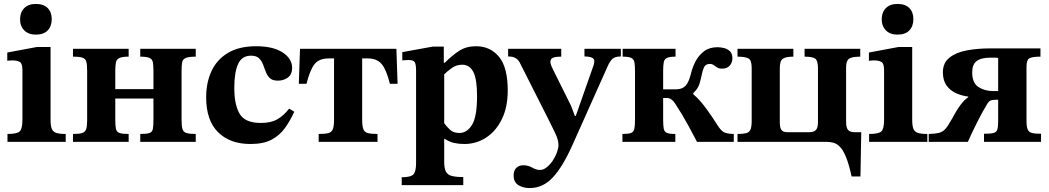

<svg xmlns="http://www.w3.org/2000/svg" viewBox="-20 -721 5332 976"><path d="M314 0H18V-40Q67 -40 80.5 -53.5Q94 -67 94 -110V-365Q94 -399 80 -406.5Q66 -414 43 -414Q33 -414 25 -413Q17 -412 17 -412V-454L167 -482H237V-113Q237 -84 242.5 -68Q248 -52 264.5 -46Q281 -40 314 -40ZM162 -545Q125 -545 103.5 -566.5Q82 -588 82 -623Q82 -658 103 -679.5Q124 -701 162 -701Q202 -701 222.5 -680Q243 -659 243 -624Q243 -588 222.5 -566.5Q202 -545 162 -545Z M634 0H351V-40Q383 -40 398 -45Q413 -50 418 -64.5Q423 -79 423 -109V-360Q423 -391 419 -406.5Q415 -422 400 -427.5Q385 -433 351 -433V-473H634V-433Q602 -433 587.5 -426.5Q573 -420 569.5 -404.5Q566 -389 566 -360V-268H760V-360Q760 -389 757 -404.5Q754 -420 740 -426.5Q726 -433 693 -433V-473H975V-433Q940 -433 924.5 -426.5Q909 -420 906 -404.5Q903 -389 903 -360V-112Q903 -81 907.5 -65.5Q912 -50 927.5 -45Q943 -40 975 -40V0H693V-40Q726 -40 740 -45Q754 -50 757 -65.5Q760 -81 760 -112V-220H566V-112Q566 -81 569.5 -65.5Q573 -50 587.5 -45Q602 -40 634 -40Z M1450 -169 1476 -153Q1456 -109 1429.5 -71.5Q1403 -34 1361.5 -11.5Q1320 11 1253 11Q1149 11 1088.5 -49Q1028 -109 1028 -226Q1028 -302 1055.5 -360.5Q1083 -419 1139.5 -452.5Q1196 -486 1282 -486Q1368 -486 1416.5 -454.5Q1465 -423 1465 -376Q1465 -343 1443.5 -327Q1422 -311 1393 -311Q1365 -311 1351.5 -324Q1338 -337 1331 -356Q1324 -375 1317 -393.5Q1310 -412 1296.5 -425Q1283 -438 1256 -438Q1210 -438 1190.5 -396Q1171 -354 1171 -274Q1171 -188 1198.5 -142Q1226 -96 1306 -96Q1357 -96 1389.5 -114.5Q1422 -133 1450 -169Z M1899 0H1600V-40Q1633 -40 1649.5 -44.5Q1666 -49 1672 -64.5Q1678 -80 1678 -112V-424H1651Q1602 -424 1579 -395Q1556 -366 1538 -295H1499L1505 -473H1995L2001 -295H1962Q1944 -367 1920 -395.5Q1896 -424 1850 -424H1821V-112Q1821 -80 1827 -64.5Q1833 -49 1850 -44.5Q1867 -40 1899 -40Z M2335 220H2022V180Q2069 180 2082 165Q2095 150 2095 108V-363Q2095 -393 2088.5 -404.5Q2082 -416 2057 -416Q2047 -416 2036 -415Q2025 -414 2025 -414V-456L2179 -484H2236V-402H2241Q2280 -441 2315.5 -463.5Q2351 -486 2400 -486Q2472 -486 2516.5 -432.5Q2561 -379 2561 -261Q2561 -176 2531 -115Q2501 -54 2451 -21.5Q2401 11 2340 11Q2312 11 2288 5.5Q2264 0 2241 -15H2238V101Q2238 133 2246 150Q2254 167 2275 173Q2296 179 2335 179ZM2315 -45Q2354 -45 2379.5 -86.5Q2405 -128 2405 -233Q2405 -319 2386 -355.5Q2367 -392 2330 -392Q2300 -392 2277 -375.5Q2254 -359 2238 -343V-95Q2249 -79 2267 -62Q2285 -45 2315 -45Z M2673 235Q2639 235 2615 220Q2591 205 2591 171Q2591 145 2605 132Q2619 119 2640 119Q2665 119 2685.5 131Q2706 143 2725 143Q2742 143 2759 129.5Q2776 116 2789.5 96Q2803 76 2811 54Q2819 32 2819 16Q2819 -10 2801.5 -46Q2784 -82 2767 -116L2624 -399Q2616 -416 2602 -425Q2588 -434 2563 -434V-473H2833V-433Q2802 -433 2790 -427Q2778 -421 2778 -407Q2778 -397 2782.5 -386.5Q2787 -376 2793 -364L2883 -183L2902 -132H2907L2998 -391Q3001 -403 3001 -410Q3001 -423 2987.5 -428.5Q2974 -434 2951 -434V-473H3136V-434Q3107 -434 3093.5 -422Q3080 -410 3068 -382L2890 16Q2841 126 2790.5 180.5Q2740 235 2673 235Z M3413 0H3144V-40Q3174 -40 3187.5 -45Q3201 -50 3204.5 -66Q3208 -82 3208 -113V-359Q3208 -388 3205 -404Q3202 -420 3189 -426.5Q3176 -433 3145 -433V-473H3414V-433Q3383 -433 3370 -426.5Q3357 -420 3354 -404Q3351 -388 3351 -359V-267H3416Q3448 -267 3465 -285Q3482 -303 3494 -353Q3501 -381 3516.5 -410.5Q3532 -440 3559 -460.5Q3586 -481 3627 -481Q3642 -481 3659.5 -477Q3677 -473 3690 -461Q3703 -449 3703 -425Q3703 -403 3689.5 -387.5Q3676 -372 3650 -372Q3635 -372 3625.5 -378Q3616 -384 3608 -390Q3600 -396 3589 -396Q3577 -396 3567.5 -390Q3558 -384 3550 -353Q3543 -319 3535.5 -294.5Q3528 -270 3504 -248V-242Q3522 -227 3538 -209Q3554 -191 3575.5 -161.5Q3597 -132 3629 -82Q3645 -57 3660 -49Q3675 -41 3710 -40V0H3523Q3498 -48 3480 -81Q3462 -114 3446 -140.5Q3430 -167 3411 -196Q3393 -223 3370 -223H3351V-113Q3351 -83 3354 -67Q3357 -51 3370 -45.5Q3383 -40 3413 -40Z M4354 176H4309Q4295 112 4280 76Q4265 40 4248.5 24Q4232 8 4214.5 4Q4197 0 4179 0H3729V-40Q3757 -40 3772.5 -44Q3788 -48 3794.5 -61.5Q3801 -75 3801 -105V-377Q3801 -416 3783.5 -424.5Q3766 -433 3729 -433V-473H4013V-433Q3975 -433 3959.5 -422.5Q3944 -412 3944 -375V-101Q3944 -70 3953 -59.5Q3962 -49 3982 -49H4094Q4117 -49 4127.5 -60Q4138 -71 4138 -102V-374Q4138 -412 4124.5 -422.5Q4111 -433 4070 -433V-473H4353V-433Q4311 -433 4296 -422.5Q4281 -412 4281 -378V-101Q4281 -72 4291 -60.5Q4301 -49 4324 -49H4358Z M4694 0H4398V-40Q4447 -40 4460.5 -53.5Q4474 -67 4474 -110V-365Q4474 -399 4460 -406.5Q4446 -414 4423 -414Q4413 -414 4405 -413Q4397 -412 4397 -412V-454L4547 -482H4617V-113Q4617 -84 4622.5 -68Q4628 -52 4644.5 -46Q4661 -40 4694 -40ZM4542 -545Q4505 -545 4483.5 -566.5Q4462 -588 4462 -623Q4462 -658 4483 -679.5Q4504 -701 4542 -701Q4582 -701 4602.5 -680Q4623 -659 4623 -624Q4623 -588 4602.5 -566.5Q4582 -545 4542 -545Z M4900 0H4701V-40Q4734 -41 4752.5 -45.5Q4771 -50 4784.5 -64.5Q4798 -79 4814 -108Q4841 -158 4861 -185.5Q4881 -213 4902 -227V-230Q4870 -234 4840.5 -247Q4811 -260 4792 -286Q4773 -312 4773 -353Q4773 -402 4807 -428.5Q4841 -455 4895.5 -465Q4950 -475 5012 -475H5269V-433Q5225 -433 5211.5 -424Q5198 -415 5198 -381V-107Q5198 -77 5204 -63Q5210 -49 5226 -45Q5242 -41 5272 -41V0H4982V-41Q5015 -41 5030.5 -45Q5046 -49 5050 -63.5Q5054 -78 5054 -107V-214H5044Q5025 -214 5015.5 -210Q5006 -206 4998 -192Q4992 -183 4976.5 -155Q4961 -127 4941 -87Q4921 -47 4900 0ZM5029 -258H5054V-426Q5047 -428 5036.5 -428Q5026 -428 5016 -428Q4967 -428 4944.5 -410.5Q4922 -393 4922 -353Q4922 -299 4954 -278.5Q4986 -258 5029 -258Z"/></svg>

Font: STIX Two Text
Style: Bold
Weight: 700
Designer: Ross Mills, John Hudson & Paul Hanslow, Tiro Typeworks Ltd; with prior portions MicroPress Inc., and Coen Hoffman.
Foundry: Tiro Typeworks Ltd
Version: Version 2.13 b171